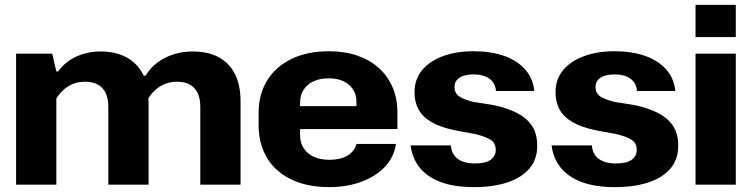

<svg xmlns="http://www.w3.org/2000/svg" viewBox="-20 -757 3083 787"><path d="M46 0V-537H194L211 -464H218Q248 -505 293.5 -525.5Q339 -546 393 -546Q456 -546 501 -520.5Q546 -495 569 -447H577Q606 -495 657.5 -520.5Q709 -546 770 -546Q833 -546 876.5 -522.5Q920 -499 943 -453.5Q966 -408 966 -342V0H801V-320Q801 -353 790 -376Q779 -399 758 -410.5Q737 -422 705 -422Q680 -422 658 -413.5Q636 -405 618.5 -390Q601 -375 588 -354Q589 -347 589 -339.5Q589 -332 589 -325V0H424V-320Q424 -353 413 -376Q402 -399 380.5 -410.5Q359 -422 328 -422Q290 -422 260 -403.5Q230 -385 211 -353V0Z M1328 10Q1262 10 1209 -7.5Q1156 -25 1118 -58Q1080 -91 1060 -138.5Q1040 -186 1040 -245V-293Q1040 -371 1075.5 -428Q1111 -485 1176 -516Q1241 -547 1328 -547Q1392 -547 1443.5 -529.5Q1495 -512 1532 -479Q1569 -446 1589 -399.5Q1609 -353 1609 -296V-228H1183V-322H1454L1441 -307V-340Q1441 -369 1427 -390.5Q1413 -412 1388 -424Q1363 -436 1328 -436Q1291 -436 1264.5 -423.5Q1238 -411 1224 -388.5Q1210 -366 1210 -336V-202Q1210 -173 1224.5 -150Q1239 -127 1266 -114.5Q1293 -102 1330 -102Q1375 -102 1404 -119Q1433 -136 1441 -167H1603Q1595 -112 1557 -72.5Q1519 -33 1460 -11.5Q1401 10 1328 10Z M1924 10Q1840 10 1784.5 -11.5Q1729 -33 1699 -71.5Q1669 -110 1663 -161H1828Q1830 -136 1842 -120Q1854 -104 1875 -95.5Q1896 -87 1926 -87Q1970 -87 1991 -102Q2012 -117 2012 -143Q2012 -170 1991.5 -183.5Q1971 -197 1930 -207L1844 -223Q1783 -236 1747 -257.5Q1711 -279 1695 -309.5Q1679 -340 1679 -378Q1679 -433 1711 -470.5Q1743 -508 1797.5 -527.5Q1852 -547 1920 -547Q1992 -547 2046 -528Q2100 -509 2132.5 -472.5Q2165 -436 2170 -384H2013Q2011 -408 1998.5 -423Q1986 -438 1966 -445Q1946 -452 1922 -452Q1896 -452 1878 -445.5Q1860 -439 1851.5 -427.5Q1843 -416 1843 -400Q1843 -376 1861.5 -362.5Q1880 -349 1922 -339L2004 -326Q2056 -315 2096 -295.5Q2136 -276 2159 -243.5Q2182 -211 2182 -159Q2182 -103 2149.5 -65.5Q2117 -28 2059 -9Q2001 10 1924 10Z M2502 10Q2418 10 2362.5 -11.5Q2307 -33 2277 -71.5Q2247 -110 2241 -161H2406Q2408 -136 2420 -120Q2432 -104 2453 -95.5Q2474 -87 2504 -87Q2548 -87 2569 -102Q2590 -117 2590 -143Q2590 -170 2569.5 -183.5Q2549 -197 2508 -207L2422 -223Q2361 -236 2325 -257.5Q2289 -279 2273 -309.5Q2257 -340 2257 -378Q2257 -433 2289 -470.5Q2321 -508 2375.5 -527.5Q2430 -547 2498 -547Q2570 -547 2624 -528Q2678 -509 2710.5 -472.5Q2743 -436 2748 -384H2591Q2589 -408 2576.5 -423Q2564 -438 2544 -445Q2524 -452 2500 -452Q2474 -452 2456 -445.5Q2438 -439 2429.5 -427.5Q2421 -416 2421 -400Q2421 -376 2439.5 -362.5Q2458 -349 2500 -339L2582 -326Q2634 -315 2674 -295.5Q2714 -276 2737 -243.5Q2760 -211 2760 -159Q2760 -103 2727.5 -65.5Q2695 -28 2637 -9Q2579 10 2502 10Z M2831 0V-537H2996V0ZM2831 -605V-737H2996V-605Z"/></svg>

Font: Hubot Sans
Style: Bold
Weight: 700
Designer: Deni Anggara
Foundry: GitHub, Inc., Subsidiary of Microsoft Corporation
Version: Version 2.000